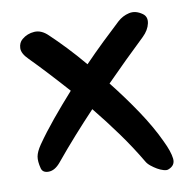

<svg xmlns="http://www.w3.org/2000/svg" viewBox="-38 -567 450 455"><g transform="rotate(-5 187.5 -340.0)"><path d="M340 -218Q355 -193 358.5 -176Q362 -159 345 -151Q341 -149 333.5 -150.5Q326 -152 318.5 -155.5Q311 -159 303.5 -164Q296 -169 292 -175Q267 -210 238 -243.5Q209 -277 178 -309Q155 -280 133 -250.5Q111 -221 89 -189Q77 -172 62.5 -170.5Q48 -169 44 -180Q38 -197 39 -208.5Q40 -220 49 -236Q65 -264 86 -294.5Q107 -325 131 -357Q78 -407 38 -441Q21 -455 20.5 -468Q20 -481 28 -489Q40 -501 57 -503.5Q74 -506 91 -492Q110 -477 131.5 -458Q153 -439 176 -416Q197 -442 217.5 -465.5Q238 -489 258 -511Q269 -523 284.5 -528Q300 -533 317 -523Q329 -516 327 -500Q325 -484 312 -469Q267 -418 224 -366Q259 -329 289.5 -291Q320 -253 340 -218Z"/></g></svg>

Font: Nanum Pen
Style: Regular
Weight: 400
Designer: Doo-yul Kwak; Hyunghwan Choi; Nicolas Noh;
Foundry: NHN Corporation
Version: Version 1.10